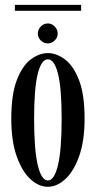

<svg xmlns="http://www.w3.org/2000/svg" viewBox="-20 -742 388 774"><path d="M173 11Q136 11 102.2 -20.2Q68.5 -51.5 47 -112.8Q25.5 -174 25.5 -263.5Q25.5 -361.5 47.8 -419.2Q70 -477 104 -502.5Q138 -528 173 -528Q207.5 -528 241.8 -502.5Q276 -477 298.5 -419.2Q321 -361.5 321 -263.5Q321 -174 299.2 -112.8Q277.5 -51.5 243.5 -20.2Q209.5 11 173 11ZM173 -14.5Q199 -14.5 213.8 -76.5Q228.5 -138.5 228.5 -263.5Q228.5 -386.5 213.8 -444.8Q199 -503 173 -503Q147 -503 132.2 -444.8Q117.5 -386.5 117.5 -263.5Q117.5 -138.5 132.2 -76.5Q147 -14.5 173 -14.5ZM173 -567Q156.5 -567 144.5 -578.8Q132.5 -590.5 132.5 -606.5Q132.5 -623 144.5 -635.2Q156.5 -647.5 173 -647.5Q188.5 -647.5 200.5 -635.2Q212.5 -623 212.5 -606.5Q212.5 -590.5 200.5 -578.8Q188.5 -567 173 -567ZM40 -698.5V-722.5H307V-698.5Z"/></svg>

Font: Imbue 50pt Medium
Style: Regular
Weight: 500
Designer: Tyler Finck
Foundry: Etcetera Type Company
Version: Version 1.102; ttfautohint (v1.8.3)